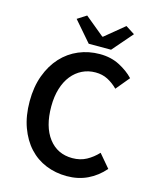

<svg xmlns="http://www.w3.org/2000/svg" viewBox="-126 -932 828 1029"><g transform="rotate(15 288.0 -418.0)"><path d="M344 12Q282 12 228 -10Q174 -32 134.5 -75Q95 -118 72 -181Q49 -244 49 -325Q49 -405 72.5 -468.5Q96 -532 136.5 -576Q177 -620 231.5 -643Q286 -666 348 -666Q410 -666 458 -641Q506 -616 537 -583L475 -508Q449 -534 419 -549.5Q389 -565 351 -565Q311 -565 277.5 -548.5Q244 -532 219.5 -501.5Q195 -471 181.5 -427Q168 -383 168 -328Q168 -216 216.5 -152.5Q265 -89 348 -89Q392 -89 426 -107.5Q460 -126 488 -156L550 -83Q510 -37 458.5 -12.5Q407 12 344 12ZM275 -704 178 -816 228 -848 335 -760H339L446 -848L496 -816L399 -704Z"/></g></svg>

Font: Processing Sans Pro Semibold
Style: Regular
Weight: 600
Designer: Paul D. Hunt
Foundry: Adobe Systems Incorporated
Version: Version 2.020;PS 2.000;hotconv 1.0.86;makeotf.lib2.5.63406